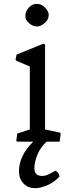

<svg xmlns="http://www.w3.org/2000/svg" viewBox="-20 -726 373 984"><path d="M128.9 -607.4Q109.9 -624.5 109.9 -640.6Q109.9 -656.7 114.5 -667.2Q119.1 -677.7 127 -686.5Q144.5 -706.1 168 -706.1Q189.5 -706.1 204.1 -693.4Q229.5 -671.4 229.5 -650.9Q229.5 -628.9 216.1 -615Q202.6 -601.1 191.4 -595.7Q180.2 -590.3 169.2 -590.3Q158.2 -590.3 147.7 -595Q137.2 -599.6 128.9 -607.4ZM156.2 137.2Q156.2 175.8 196.8 175.8Q214.8 175.8 238.8 162.6Q262.7 149.4 263.2 149.4Q266.6 149.4 272.5 154.3Q284.7 165 284.7 179.2Q253.4 211.4 219.2 224.9Q185.1 238.3 162.6 238.3Q140.1 238.3 125 231.7Q109.9 225.1 99.1 212.9Q77.1 188.5 77.1 153.3Q77.1 71.3 150.4 0H66.9L63.5 -4.4L68.4 -41.5L132.8 -62.5V-385.3L64.9 -414.1L59.6 -419.9L64.9 -446.3L202.6 -502.4L210.9 -498V-62.5L289.1 -45.9L291 -39.1L285.6 0H218.3Q184.6 32.7 170.4 69.8Q156.2 106.9 156.2 137.2Z"/></svg>

Font: Trykker
Style: Regular
Weight: 400
Designer: Magnus Gaarde
Foundry: Magnus Gaarde
Version: Version 1.001